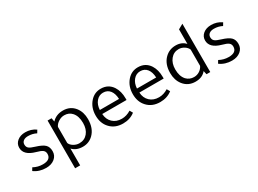

<svg xmlns="http://www.w3.org/2000/svg" viewBox="-40 -1339 2972 2216"><g transform="rotate(-30 1446.0 -231.0)"><path d="M316 -386Q266 -412 207 -412Q167 -412 144.5 -394.5Q122 -377 122 -347Q122 -315 142.5 -297.5Q163 -280 221 -263Q303 -238 335 -207Q367 -176 367 -120Q367 -61 322.5 -24.5Q278 12 208 12Q116 12 48 -38Q51 -43 58 -55Q65 -68 70 -75Q128 -43 195 -43Q300 -43 300 -122Q300 -154 277.5 -172Q255 -190 194 -206Q52 -246 52 -345Q52 -398 93.5 -432Q135 -466 200 -466Q277 -466 338 -423Z M493 -454H546L555 -405Q611 -466 703 -466Q801 -466 858 -392Q906 -329 906 -236Q906 -113 836 -44Q779 12 698 12Q610 12 560 -42V182H493ZM560 -331V-116Q572 -85 607.5 -64Q643 -43 681 -43Q750 -43 792 -93Q834 -143 834 -226Q834 -319 788 -369Q750 -411 688 -411Q649 -411 612 -388Q575 -365 560 -331Z M1401 -204H1077Q1081 -131 1127.5 -87Q1174 -43 1248 -43Q1310 -43 1369 -80L1392 -40Q1326 12 1233 12Q1125 12 1061 -59Q1002 -123 1002 -225Q1002 -331 1065 -402Q1122 -466 1206 -466Q1307 -466 1360 -384Q1401 -320 1401 -226ZM1076 -258H1332Q1329 -331 1296.5 -372Q1264 -413 1207 -413Q1153 -413 1116.5 -370Q1080 -327 1076 -258Z M1896 -204H1572Q1576 -131 1622.5 -87Q1669 -43 1743 -43Q1805 -43 1864 -80L1887 -40Q1821 12 1728 12Q1620 12 1556 -59Q1497 -123 1497 -225Q1497 -331 1560 -402Q1617 -466 1701 -466Q1802 -466 1855 -384Q1896 -320 1896 -226ZM1571 -258H1827Q1824 -331 1791.5 -372Q1759 -413 1702 -413Q1648 -413 1611.5 -370Q1575 -327 1571 -258Z M2349 0 2338 -48Q2290 12 2199 12Q2100 12 2042 -62Q1992 -126 1992 -221Q1992 -341 2062 -409Q2120 -466 2205 -466Q2285 -466 2333 -413V-607L2399 -644V0ZM2333 -121V-338Q2320 -369 2286 -390.5Q2252 -412 2214 -412Q2148 -412 2106 -360.5Q2064 -309 2064 -228Q2064 -136 2110 -85Q2150 -43 2210 -43Q2250 -43 2283.5 -64.5Q2317 -86 2333 -121Z M2793 -386Q2743 -412 2684 -412Q2644 -412 2621.5 -394.5Q2599 -377 2599 -347Q2599 -315 2619.5 -297.5Q2640 -280 2698 -263Q2780 -238 2812 -207Q2844 -176 2844 -120Q2844 -61 2799.5 -24.5Q2755 12 2685 12Q2593 12 2525 -38Q2528 -43 2535 -55Q2542 -68 2547 -75Q2605 -43 2672 -43Q2777 -43 2777 -122Q2777 -154 2754.5 -172Q2732 -190 2671 -206Q2529 -246 2529 -345Q2529 -398 2570.5 -432Q2612 -466 2677 -466Q2754 -466 2815 -423Z"/></g></svg>

Font: Tajawal
Style: Regular
Weight: 400
Designer: Boutros Fonts
Foundry: Created by Boutros International 2017
Version: Version 1.700